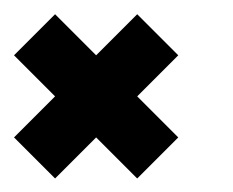

<svg xmlns="http://www.w3.org/2000/svg" viewBox="-20 -450 333 274"><path d="M117.2 -371.1 175.8 -429.7 234.4 -371.1 175.8 -312.5 234.4 -253.9 175.8 -195.3 117.2 -253.9 58.6 -195.3 0 -253.9 58.6 -312.5 0 -371.1 58.6 -429.7Z"/></svg>

Font: Leporid
Style: Regular
Weight: 400
Designer: GGBotNet
Foundry: GGBotNet
Version: 1.00